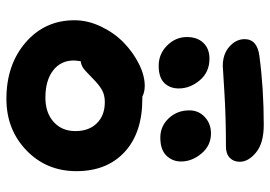

<svg xmlns="http://www.w3.org/2000/svg" viewBox="-146 -718 871 620"><g transform="rotate(90 290.0 -408.5)"><path d="M193.8 -691.9Q154.8 -691.9 130.9 -713.4Q106.9 -734.9 106.9 -762.2Q106.9 -803.2 161.1 -810.1Q265.6 -824.2 383.8 -824.2Q442.9 -824.2 472.9 -799.3Q502.9 -774.4 502.9 -747.1Q502.9 -726.6 490 -714.4Q477.1 -702.1 454.1 -702.1Q356.9 -702.1 276.9 -697Q196.8 -691.9 193.8 -691.9ZM424.8 -490.2Q388.2 -490.2 362.5 -517.3Q336.9 -544.4 336.9 -584Q336.9 -613.8 358.4 -633.8Q379.9 -653.8 411.1 -653.8Q450.7 -653.8 476.3 -623Q502 -592.3 502 -557.1Q502 -529.3 482.9 -509.8Q463.9 -490.2 424.8 -490.2ZM192.9 -484.9Q154.8 -484.9 127.4 -512.2Q100.1 -539.6 100.1 -576.2Q100.1 -609.4 118.9 -629.2Q137.7 -648.9 169.9 -648.9Q213.4 -648.9 239.7 -617.7Q266.1 -586.4 266.1 -549.8Q266.1 -521 248.3 -502.9Q230.5 -484.9 192.9 -484.9ZM299.8 6.8Q189.5 6.8 117.7 -55.2Q45.9 -117.2 45.9 -212.9Q45.9 -256.3 66.4 -299.1Q86.9 -341.8 118.2 -372.1Q149.4 -402.3 186.8 -421.1Q224.1 -439.9 257.8 -439.9Q277.3 -439.9 293 -432.1H299.8Q409.2 -432.1 471.2 -375Q533.2 -317.9 533.2 -219.2Q533.2 -122.6 466.1 -57.9Q398.9 6.8 299.8 6.8ZM175.8 -210.9Q175.8 -168.9 208 -144Q240.2 -119.1 295.9 -119.1Q344.7 -119.1 374.3 -145.8Q403.8 -172.4 403.8 -215.8Q403.8 -259.8 378.4 -285.4Q353 -311 310.1 -311Q287.1 -311 270.5 -301.5Q253.9 -292 232.9 -271Q206.5 -244.6 197.3 -239.3Q188.5 -234.4 178.2 -232.9Q175.8 -215.8 175.8 -210.9Z"/></g></svg>

Font: Shantell Sans Irregular Bouncy
Style: Regular
Weight: 600
Designer: Stephen Nixon, Anya Danilova, Shantell Martin
Foundry: Arrow Type
Version: Version 1.006;[9816181b4]